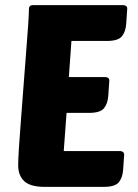

<svg xmlns="http://www.w3.org/2000/svg" viewBox="-20 -730 541 750"><path d="M155 0Q99 0 75 -22Q51 -44 51 -85Q51 -105 54 -153.5Q57 -202 62 -264Q67 -326 72 -395Q77 -464 82 -525Q87 -586 90 -632Q93 -678 93 -695Q93 -710 109 -710H461Q467 -710 472 -707Q477 -704 477 -696L473 -637Q471 -607 456.5 -588.5Q442 -570 397 -570H259L249 -429H391Q397 -429 402 -426Q407 -423 407 -415L403 -356Q401 -326 386.5 -307.5Q372 -289 327 -289H240L229 -140H449Q455 -140 460 -136.5Q465 -133 465 -126L461 -67Q459 -37 444.5 -18.5Q430 0 385 0Z"/></svg>

Font: PoetsenOne
Style: Regular
Weight: 400
Designer: Rodrigo Fuenzalida, Pablo Impallari
Foundry: Pablo Impallari, Rodrigo Fuenzalida
Version: Version 1.000; ttfautohint (v0.8) -G 200 -r 50